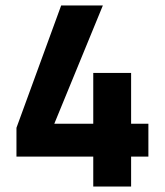

<svg xmlns="http://www.w3.org/2000/svg" viewBox="-20 -680 600 700"><path d="M320 0V-109H40V-214L203 -660H355L178 -229H320V-414H458V-229H521V-109H458V0Z"/></svg>

Font: TitilliumText
Style: ExtraBold
Weight: 800
Designer: Accademia di Belle Arti di Urbino and others
Foundry: Accademia di Belle Arti di Urbino and others.
Version: Version 60.001